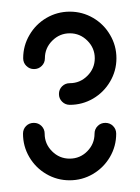

<svg xmlns="http://www.w3.org/2000/svg" viewBox="-20 -688 240 328"><path d="M160 -478.1Q167.8 -478.1 173.1 -472.8Q178.5 -467.4 178.5 -459.6Q178.5 -438.1 167.8 -419.8Q157 -401.5 138.7 -390.7Q120.4 -380 98.9 -380Q77.4 -380 59.1 -390.7Q40.7 -401.5 30 -419.8Q19.3 -438.1 19.3 -459.6Q19.3 -467.4 24.6 -472.8Q30 -478.1 37.8 -478.1Q45.6 -478.1 50.9 -472.8Q56.3 -467.4 56.3 -459.6Q56.3 -442.2 68.9 -429.6Q81.5 -417 98.9 -417Q116.7 -417 129.1 -429.6Q141.5 -442.2 141.5 -459.6Q141.5 -467.4 146.9 -472.8Q152.2 -478.1 160 -478.1ZM38.1 -570Q30.4 -570 25 -575.4Q19.6 -580.7 19.6 -588.5Q19.6 -610 30.4 -628.3Q41.1 -646.7 59.4 -657.4Q77.8 -668.1 99.3 -668.1Q120.7 -668.1 139.1 -657.4Q157.4 -646.7 168.1 -628.3Q178.9 -610 178.9 -588.5Q178.9 -567 168.1 -548.7Q157.4 -530.4 139.1 -519.6Q120.7 -508.9 99.3 -508.9Q91.5 -508.9 86.1 -514.3Q80.7 -519.6 80.7 -527.4Q80.7 -535.2 86.1 -540.6Q91.5 -545.9 99.3 -545.9Q116.7 -545.9 129.3 -558.5Q141.9 -571.1 141.9 -588.5Q141.9 -605.9 129.3 -618.5Q116.7 -631.1 99.3 -631.1Q81.9 -631.1 69.3 -618.5Q56.7 -605.9 56.7 -588.5Q56.7 -580.7 51.3 -575.4Q45.9 -570 38.1 -570Z"/></svg>

Font: 26F Galaxy Hebrew
Style: Regular
Weight: 400
Designer: C₂₉H₂₅N₃O₅
Version: Version 1.000